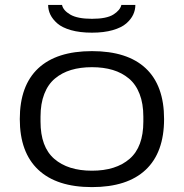

<svg xmlns="http://www.w3.org/2000/svg" viewBox="-20 -745 744 777"><path d="M352.1 -612.8Q303.2 -612.8 267.3 -623Q231.4 -633.3 212.2 -650.1Q192.9 -667 183.8 -685.8Q174.8 -704.6 174.8 -725.1H231Q235.4 -703.1 264.4 -686Q293.5 -668.9 352.1 -668.9Q411.6 -668.9 439 -686.3Q466.3 -703.6 471.2 -725.1H527.8Q527.8 -704.6 519 -685.8Q510.3 -667 491 -650.1Q471.7 -633.3 436 -623Q400.4 -612.8 352.1 -612.8ZM352.1 12.2Q209.5 12.2 134.8 -58.1Q60.1 -128.4 60.1 -263.2Q60.1 -398.4 134.5 -468.3Q209 -538.1 352.1 -538.1Q495.6 -538.1 569.8 -468.5Q644 -398.9 644 -263.2Q644 -127.9 569.6 -57.9Q495.1 12.2 352.1 12.2ZM560.1 -252.9V-272.9Q560.1 -325.7 544.9 -364.7Q529.8 -403.8 501.7 -427.2Q473.6 -450.7 436.3 -461.9Q398.9 -473.1 352.1 -473.1Q305.2 -473.1 267.8 -461.9Q230.5 -450.7 202.4 -427.2Q174.3 -403.8 159.2 -364.7Q144 -325.7 144 -272.9V-252.9Q144 -150.4 199.5 -102.3Q254.9 -54.2 352.1 -54.2Q449.2 -54.2 504.6 -102.3Q560.1 -150.4 560.1 -252.9Z"/></svg>

Font: Archivo Expanded Light
Style: Regular
Weight: 300
Width: 7
Designer: Hector Gatti
Foundry: Omnibus-Type
Version: Version 2.001